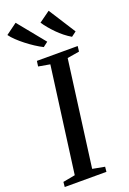

<svg xmlns="http://www.w3.org/2000/svg" viewBox="-200 -1054 747 1114"><g transform="rotate(-20 173.5 -496.5)"><path d="M-5 0 -2 -30.5 73 -44.5 160 -697.5 89 -710 93.5 -743H345.5L341.5 -710L267 -697.5L180.5 -44.5L255.5 -30.5L252.5 0ZM363 -827 333 -804.5Q311.5 -817 290.8 -833.5Q270 -850 251.5 -868.8Q233 -887.5 217 -906.8Q201 -926 189 -944L257 -993ZM188 -827 158.5 -804.5Q135.5 -816 110.2 -832.5Q85 -849 61 -867.8Q37 -886.5 16.8 -905.8Q-3.5 -925 -16 -942.5L53 -993Z"/></g></svg>

Font: Merriweather 72pt
Style: Italic
Weight: 400
Italic angle: -7.8°
Version: Version 2.101